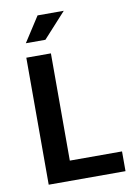

<svg xmlns="http://www.w3.org/2000/svg" viewBox="-91 -881 646 938"><g transform="rotate(-10 232.0 -412.0)"><path d="M73 -630H195V-98H454V0H73ZM180 -700H83L163 -824H293Z"/></g></svg>

Font: Mukta SemiBold
Style: Regular
Weight: 600
Designer: Girish Dalvi and Yashodeep Gholap
Foundry: Ek Type
Version: Version 2.538;PS 1.002;hotconv 16.6.51;makeotf.lib2.5.65220;